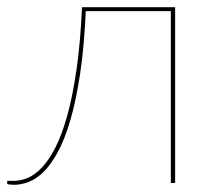

<svg xmlns="http://www.w3.org/2000/svg" viewBox="-24 -510 600 535"><path d="M464 0H452V-479H215Q210.5 -379 199.2 -304.2Q188 -229.5 172.2 -175.8Q156.5 -122 137.5 -87Q118.5 -52 97.8 -31.5Q77 -11 55.8 -3Q34.5 5 14.5 5Q10 5 3 4.2Q-4 3.5 -4 2V-6H14.5Q33 -6 53 -14.2Q73 -22.5 92.8 -43.2Q112.5 -64 130.5 -99.2Q148.5 -134.5 163.5 -188.2Q178.5 -242 189.2 -316.2Q200 -390.5 204.5 -490H464Z"/></svg>

Font: Lato 2
Style: Regular
Weight: 100
Designer: Lukasz Dziedzic with Adam Twardoch and Botio Nikoltchev
Foundry: tyPoland Lukasz Dziedzic
Version: Version 2.015; 2015-08-06; http://www.latofonts.com/